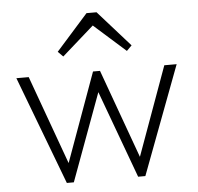

<svg xmlns="http://www.w3.org/2000/svg" viewBox="-51 -769 845 821"><g transform="rotate(-5 371.0 -358.0)"><path d="M203 0 27 -465H80L218 -84L356 -465H386L524 -84L662 -465H715L540 0H509L371 -375L233 0ZM235 -540 213 -562 350 -716H393L530 -562L508 -540L372 -661Z"/></g></svg>

Font: Outfit ExtraLight
Style: Regular
Weight: 200
Designer: Rodrigo Fuenzalida
Foundry: fragTYPE
Version: Version 1.100; ttfautohint (v1.8.4.7-5d5b);gftools[0.9.27]